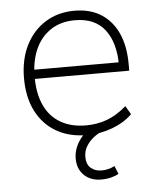

<svg xmlns="http://www.w3.org/2000/svg" viewBox="-50 -535 624 768"><g transform="rotate(-5 261.5 -151.0)"><path d="M286 8Q214 8 162 -22Q110 -52 81.5 -107.5Q53 -163 53 -240Q53 -316 81.5 -372.5Q110 -429 160.5 -460.5Q211 -492 277 -492Q340 -492 384 -464Q428 -436 451.5 -384.5Q475 -333 475 -260V-234H80V-271H453L436 -259Q436 -350 396 -402Q356 -454 276 -454Q218 -454 177.5 -426.5Q137 -399 116.5 -352Q96 -305 96 -245V-240Q96 -174 118 -127Q140 -80 182.5 -55.5Q225 -31 284 -31Q329 -31 368.5 -45.5Q408 -60 447 -94L467 -60Q436 -29 387 -10.5Q338 8 286 8ZM325 190Q284 190 257.5 165Q231 140 231 98Q231 60 254.5 25.5Q278 -9 321 -31L342 0Q327 6 310.5 19Q294 32 282 51Q270 70 270 94Q270 125 287.5 139.5Q305 154 330 154Q343 154 356 151Q369 148 383 141L396 173Q386 180 367 185Q348 190 325 190Z"/></g></svg>

Font: Nunito Sans 12pt ExtraLight 12pt ExtraLight
Style: Regular
Weight: 250
Version: Version 3.101;gftools[0.9.27]